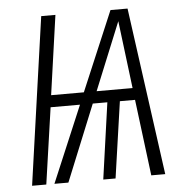

<svg xmlns="http://www.w3.org/2000/svg" viewBox="-50 -734 750 782"><g transform="rotate(-5 324.5 -342.5)"><path d="M537.1 0 498 -312H436L391.1 0H340.8L384.8 -312H325.2L198.2 0H141.1L272.9 -312H152.8L107.9 0H49.8L147 -685.1H205.1L159.2 -360.8H293L430.2 -685.1H500L594.2 0ZM345.2 -360.8H492.2L458 -637.2Z"/></g></svg>

Font: Fira Sans Compressed Light
Style: Italic
Weight: 300
Width: 3
Italic angle: -8°
Designer: Carrois Corporate & Edenspiekermann AG
Foundry: Carrois Corporate GbR & Edenspiekermann AG
Version: Version 4.203;PS 004.203;hotconv 1.0.88;makeotf.lib2.5.64775